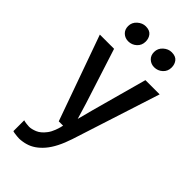

<svg xmlns="http://www.w3.org/2000/svg" viewBox="-316 -864 1183 1183"><g transform="rotate(45 275.5 -273.0)"><path d="M69 240V146Q77.5 149 93.8 151Q110 153 118 153Q139 153 168 141.2Q197 129.5 223.8 93.8Q250.5 58 265 -14L272 0H224L25 -557H149L265 -196L312 -40H282L323 -196L422 -557H546L361 17Q328 117.5 282.5 170.8Q237 224 183 239Q172.5 242.5 155.5 245.2Q138.5 248 127 248Q119.5 248 107 246.8Q94.5 245.5 83.2 243.8Q72 242 69 240ZM178 -651Q150 -651 130.5 -669Q111 -687 111 -717.5Q111 -749.5 135.8 -771.5Q160.5 -793.5 189.5 -793.5Q223.5 -793.5 239.5 -774Q255.5 -754.5 255.5 -726.5Q255.5 -693 232.2 -672Q209 -651 178 -651ZM404 -651Q376.5 -651 356.8 -669Q337 -687 337 -717.5Q337 -749.5 361.5 -771.5Q386 -793.5 415.5 -793.5Q450 -793.5 465.8 -774Q481.5 -754.5 481.5 -726.5Q481.5 -693 458.2 -672Q435 -651 404 -651Z"/></g></svg>

Font: Tracken
Style: Regular
Weight: 400
Designer: Eben Sorkin
Foundry: Eben Sorkin
Version: Version 2.001